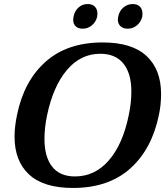

<svg xmlns="http://www.w3.org/2000/svg" viewBox="-20 -920 817 950"><path d="M342 -822Q342 -826 344 -838Q349 -865 368 -882.5Q387 -900 414 -900Q437 -900 449.5 -887Q462 -874 462 -853Q462 -843 461 -838Q455 -812 435 -795Q415 -778 389 -778Q367 -778 354.5 -790Q342 -802 342 -822ZM563 -824Q563 -828 565 -838Q570 -865 590 -882.5Q610 -900 637 -900Q660 -900 672.5 -887Q685 -874 685 -852Q685 -843 684 -838Q678 -812 658 -795Q638 -778 612 -778Q589 -778 576 -790.5Q563 -803 563 -824ZM52 -244Q52 -293 64 -350Q98 -519 205.5 -614.5Q313 -710 488 -710Q633 -710 705 -643Q777 -576 777 -455Q777 -401 766 -350Q731 -181 623.5 -85.5Q516 10 341 10Q196 10 124 -56.5Q52 -123 52 -244ZM617 -350Q630 -412 630 -467Q630 -556 591 -605Q552 -654 476 -654Q379 -654 311 -573.5Q243 -493 213 -350Q200 -288 200 -233Q200 -144 238 -95.5Q276 -47 351 -47Q450 -47 519 -127Q588 -207 617 -350Z"/></svg>

Font: Taviraj SemiBold
Style: Italic
Weight: 600
Italic angle: -12°
Designer: Katatrad Team
Foundry: CadsonDemak
Version: Version 1.001